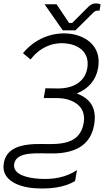

<svg xmlns="http://www.w3.org/2000/svg" viewBox="-48 -903 644 1120"><path d="M156 195C245 201 329 190 390 153L401 89C338 132 262 145 182 140C105 135 30 114 34 58C42 -9 125 -11 228 -8C346 -4 475 -27 501 -174C520 -283 469 -331 400 -358C467 -384 512 -436 524 -505C549 -646 434 -700 352 -707C251 -716 153 -674 86 -593L130 -556C183 -624 254 -657 334 -650C394 -645 479 -609 461 -504C447 -426 380 -387 291 -387L217 -388L207 -331H289C357 -330 460 -296 440 -184C418 -63 311 -60 198 -63C77 -65 -16 -42 -27 57C-38 148 61 189 156 195ZM318 -726H392L499 -832C506 -838 513 -841 520 -841C524 -841 528 -841 532 -840L539 -877C530 -882 523 -883 512 -883C495 -884 482 -877 468 -864L373 -769H355L282 -878H212Z"/></svg>

Font: Fixel Display Light
Style: Italic
Weight: 300
Italic angle: -10°
Designer: AlfaBravo + MacPaw
Foundry: Kyrylo Tkachov, Marchela Mozhyna, Serhii Makarenko, Maria Weinstein, Zakhar Kryvoshyya
Version: Version 1.210;Glyphs 3.2 (3217)